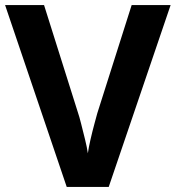

<svg xmlns="http://www.w3.org/2000/svg" viewBox="-20 -800 690 754"><path d="M650 -780 407 -66H242L0 -780H153L287 -355Q291 -344 298.5 -314.5Q306 -285 314 -252.5Q322 -220 325 -198Q328 -220 335.5 -252.5Q343 -285 351 -314.5Q359 -344 362 -355L497 -780Z"/></svg>

Font: Noto Sans Malayalam UI
Style: Regular
Weight: 400
Designer: Jelle Bosma - Monotype Design Team
Foundry: Monotype Imaging Inc.
Version: Version 2.104